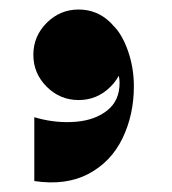

<svg xmlns="http://www.w3.org/2000/svg" viewBox="-20 -210 361 403"><path d="M145 0Q106 0 78 -28Q50 -56 50 -95Q50 -134 78 -162Q106 -190 145 -190Q184 -190 212 -162.5Q240 -135 240 -95Q240 -56 212 -28Q184 0 145 0ZM52 36 59 38Q100 49 140 45.5Q180 42 205.5 21.5Q231 1 231 -36Q231 -52 224.5 -62.5Q218 -73 205 -85Q192 -96 188 -103L217 -157Q236 -139 248.5 -103.5Q261 -68 261 -29Q261 31 237 80.5Q213 130 165.5 155Q118 180 52 170Z"/></svg>

Font: Space Cowgirl
Style: Regular
Weight: 400
Designer: Valery Marier
Foundry: Valery Marier
Version: Version 1.000